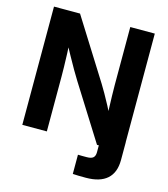

<svg xmlns="http://www.w3.org/2000/svg" viewBox="-133 -831 999 1141"><g transform="rotate(15 366.5 -261.0)"><path d="M421.9 204.1V85.9Q430.7 86.4 446.5 86.4Q462.4 86.4 476.6 86.4Q503.9 86.4 515.6 75.9Q527.3 65.4 527.3 42.5V-59.1H677.2V50.3Q677.2 127.4 633.1 166.7Q588.9 206.1 502 206.1Q477.5 206.1 456.5 205.6Q435.5 205.1 421.9 204.1ZM56.6 0V-727.5H216.8L449.7 -356.4Q461.9 -336.9 478.8 -307.1Q495.6 -277.3 514.2 -242.7Q532.7 -208 549.8 -172.9L533.2 -142.6Q531.2 -177.7 529.5 -221.4Q527.8 -265.1 526.9 -305.4Q525.9 -345.7 525.9 -370.1V-727.5H676.8V0H516.1L304.7 -336.4Q289.6 -360.8 269.5 -395Q249.5 -429.2 225.8 -472.7Q202.1 -516.1 174.8 -566.4L199.2 -579.6Q202.6 -526.4 204.3 -478.8Q206.1 -431.2 206.8 -394.8Q207.5 -358.4 207.5 -336.9V0Z"/></g></svg>

Font: Inter 28pt
Style: Bold
Weight: 700
Designer: Rasmus Andersson
Foundry: rsms
Version: Version 4.001;git-66647c0bb